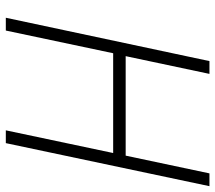

<svg xmlns="http://www.w3.org/2000/svg" viewBox="-60 -680 740 660"><g transform="rotate(90 310.0 -350.0)"><path d="M515 -412H173L234 -700H190L41 0H85L163 -369H506L428 0H472L620 -700H576Z"/></g></svg>

Font: Advent Pro Light
Style: Italic
Weight: 300
Italic angle: -12°
Version: Version 3.000